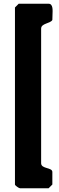

<svg xmlns="http://www.w3.org/2000/svg" viewBox="-20 -840 317 1027"><path d="M60 -800V147C60 152 81 167 87 167H240L260 147V80C260 54 200 65 200 33V-687C200 -716 248 -713 260 -733C260 -738 261 -762 261 -767C261 -779 266 -820 240 -820H80Z"/></svg>

Font: Asimov Print
Style: C
Weight: 500
Designer: Google
Version: Version 2.000980: 2014